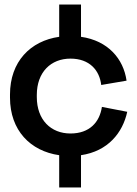

<svg xmlns="http://www.w3.org/2000/svg" viewBox="-20 -672 604 845"><path d="M240.5 -652V-510C114 -492 24 -401 24 -256V-242.5C24 -98 114 -7 240.5 11V153H336.5V11C455.5 -6.5 520 -88 540 -180L428.5 -201.5C418.5 -134.5 374.5 -84.5 290 -84.5C204.5 -84.5 142 -144 142 -245V-254C142 -355 204.5 -414 290 -414C374.5 -414 418 -362.5 425.5 -298L537 -317C523.5 -412.5 456 -493 336.5 -510V-652Z"/></svg>

Font: MCL Standard Medium
Style: Regular
Weight: 500
Designer: Květoslav Bartoš
Foundry: Florian Karsten
Version: Version 1.001;Glyphs 3.2.3 (3260)